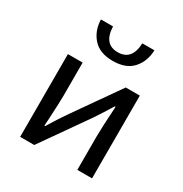

<svg xmlns="http://www.w3.org/2000/svg" viewBox="-181 -934 1025 1073"><g transform="rotate(30 331.0 -397.0)"><path d="M99 -534H194V-319Q194 -280 188 -170L185 -122H190Q232 -191 264 -237L472 -534H563V0H468V-215Q468 -270 477 -412H472Q424 -335 399 -298L190 0H99ZM162 -794H240Q244 -682 334 -682Q425 -682 429 -794H507Q505 -722 462 -674Q419 -626 334 -626Q250 -626 207 -674Q164 -722 162 -794Z"/></g></svg>

Font: Nebula Sans Medium
Style: Regular
Weight: 500
Designer: Paul D. Hunt for Adobe (as Source Sans)
Foundry: Nebula Entertainment & Broadcasting LLC
Version: Version 1.010